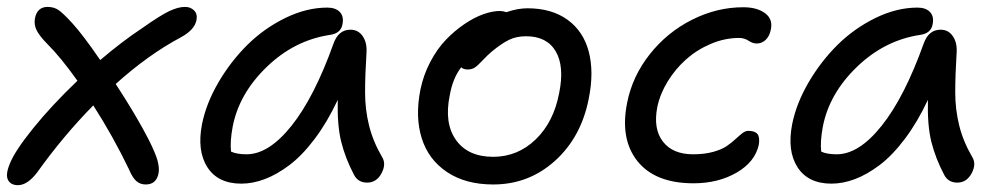

<svg xmlns="http://www.w3.org/2000/svg" viewBox="-26 -522 2897 556"><path d="M25.9 14.2Q5.4 14.2 -2.7 -0.7Q-10.7 -15.6 2 -46.9Q16.6 -84.5 70.1 -150.6Q123.5 -216.8 198.2 -288.1Q150.4 -355.5 110.8 -395Q89.4 -416.5 80.6 -433.3Q71.8 -450.2 75.2 -469.2Q82 -502 111.8 -502Q130.4 -502 143.8 -492.7Q157.2 -483.4 183.1 -455.1Q214.4 -420.9 264.2 -348.1Q328.6 -402.8 384.8 -439.9Q438 -477.5 463.9 -489.7Q489.7 -502 509.8 -502Q525.9 -502 536.1 -491.7Q546.4 -481.4 543 -463.9Q537.6 -435.5 498 -414.1Q402.8 -363.3 309.1 -278.8Q370.1 -185.1 403.8 -119.1Q424.3 -78.6 430.2 -56.9Q436 -35.2 433.1 -20Q426.8 12.2 396 12.2Q380.4 12.2 369.1 2.7Q357.9 -6.8 347.2 -32.2Q302.2 -126 244.1 -216.8Q157.2 -128.4 81.1 -22Q53.2 14.2 25.9 14.2Z M672.9 9.8Q605 9.8 574.5 -37.8Q543.9 -85.4 559.1 -163.1Q571.3 -223.1 606.7 -283.7Q642.1 -344.2 690.4 -392.1Q738.8 -439.9 800.3 -470Q861.8 -500 921.9 -500Q945.8 -500 958 -487.3Q970.2 -474.6 965.8 -452.1Q961.4 -425.3 929.2 -420.9Q826.2 -405.3 746.3 -328.1Q666.5 -251 647.9 -155.8Q639.6 -111.3 643.1 -83Q659.2 -75.2 688 -75.2Q752.4 -75.2 818.4 -158Q884.3 -240.7 939.9 -396Q954.1 -436 988.8 -436Q1011.7 -436 1024.7 -416.7Q1037.6 -397.5 1035.2 -367.2Q1031.2 -303.2 1031.2 -254.2Q1031.2 -205.1 1042.7 -158.7Q1054.2 -112.3 1080.1 -67.9Q1093.3 -47.4 1078.9 -20.3Q1064.5 6.8 1037.1 6.8Q1010.7 6.8 999 -16.1Q974.1 -63.5 962.2 -111.1Q950.2 -158.7 952.1 -232.9Q921.9 -168.5 885.5 -120.1Q849.1 -71.8 812.5 -44.2Q775.9 -16.6 741 -3.4Q706.1 9.8 672.9 9.8Z M1402.3 12.2Q1322.3 12.2 1268.6 -23.7Q1214.8 -59.6 1195.3 -121.6Q1175.8 -183.6 1191.4 -262.2Q1200.2 -305.2 1220.2 -343Q1240.2 -380.9 1265.4 -407Q1290.5 -433.1 1319.1 -452.4Q1347.7 -471.7 1374 -481Q1400.4 -490.2 1421.4 -490.2Q1430.2 -490.2 1440.4 -486.8Q1473.1 -498 1501.5 -498Q1571.8 -498 1617.7 -464.6Q1663.6 -431.2 1679 -372.3Q1694.3 -313.5 1679.2 -237.8Q1657.7 -125.5 1581.5 -56.6Q1505.4 12.2 1402.3 12.2ZM1276.4 -246.1Q1259.8 -165.5 1294.4 -116.7Q1329.1 -67.9 1402.3 -67.9Q1473.1 -67.9 1525.4 -118.4Q1577.6 -168.9 1593.3 -252.9Q1608.9 -329.6 1583.3 -373.3Q1557.6 -417 1497.6 -417Q1469.2 -417 1448.2 -406.7Q1427.2 -396.5 1398.4 -373Q1385.7 -362.3 1371.3 -346.9Q1356.9 -331.5 1348.6 -326.2Q1340.3 -320.8 1328.1 -320.8Q1315.9 -320.8 1309.6 -327.1Q1285.2 -295.9 1276.4 -246.1Z M1982.4 8.8Q1871.6 8.8 1820.3 -54.9Q1769 -118.7 1790 -224.1Q1805.2 -301.3 1855.7 -365Q1906.2 -428.7 1978 -464.8Q2049.8 -501 2126.5 -501Q2166.5 -501 2189.7 -483.6Q2212.9 -466.3 2206.1 -436Q2202.6 -417.5 2191.4 -406.7Q2180.2 -396 2165 -396Q2153.8 -396 2141.6 -404.1Q2129.4 -412.1 2114.3 -412.1Q2072.8 -412.1 2032.5 -395Q1992.2 -377.9 1960.9 -350.1Q1929.7 -322.3 1907.5 -286.1Q1885.3 -250 1877.4 -211.9Q1865.2 -148.9 1893.6 -112.1Q1921.9 -75.2 1981.4 -75.2Q2014.2 -75.2 2039.6 -82.3Q2064.9 -89.4 2079.1 -99.4Q2093.3 -109.4 2103.8 -119.1Q2114.3 -128.9 2123.3 -136Q2132.3 -143.1 2141.1 -143.1Q2160.2 -143.1 2167.5 -133.8Q2174.8 -124.5 2171.4 -103Q2160.6 -53.2 2107.2 -22.2Q2053.7 8.8 1982.4 8.8Z M2381.8 9.8Q2314 9.8 2283.4 -37.8Q2252.9 -85.4 2268.1 -163.1Q2280.3 -223.1 2315.7 -283.7Q2351.1 -344.2 2399.4 -392.1Q2447.8 -439.9 2509.3 -470Q2570.8 -500 2630.9 -500Q2654.8 -500 2667 -487.3Q2679.2 -474.6 2674.8 -452.1Q2670.4 -425.3 2638.2 -420.9Q2535.2 -405.3 2455.3 -328.1Q2375.5 -251 2356.9 -155.8Q2348.6 -111.3 2352.1 -83Q2368.2 -75.2 2397 -75.2Q2461.4 -75.2 2527.3 -158Q2593.3 -240.7 2648.9 -396Q2663.1 -436 2697.8 -436Q2720.7 -436 2733.6 -416.7Q2746.6 -397.5 2744.1 -367.2Q2740.2 -303.2 2740.2 -254.2Q2740.2 -205.1 2751.7 -158.7Q2763.2 -112.3 2789.1 -67.9Q2802.2 -47.4 2787.8 -20.3Q2773.4 6.8 2746.1 6.8Q2719.7 6.8 2708 -16.1Q2683.1 -63.5 2671.1 -111.1Q2659.2 -158.7 2661.1 -232.9Q2630.9 -168.5 2594.5 -120.1Q2558.1 -71.8 2521.5 -44.2Q2484.9 -16.6 2450 -3.4Q2415 9.8 2381.8 9.8Z"/></svg>

Font: Shantell Sans Normal
Style: Italic
Weight: 400
Italic angle: -11.31°
Designer: Stephen Nixon, Anya Danilova, Shantell Martin
Foundry: Arrow Type
Version: Version 1.006;[559af2be0]